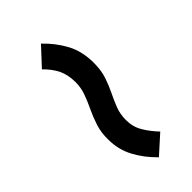

<svg xmlns="http://www.w3.org/2000/svg" viewBox="25 -673 701 701"><g transform="rotate(45 375.0 -322.5)"><path d="M520 -242Q484 -241 453 -251Q422 -261 395 -274Q368 -287 341.5 -296.5Q315 -306 287 -306Q249 -306 221 -292.5Q193 -279 167 -252L98 -316Q134 -354 179 -378.5Q224 -403 284 -403Q323 -403 352.5 -393Q382 -383 407.5 -370.5Q433 -358 458.5 -348Q484 -338 516 -338Q550 -338 578.5 -355Q607 -372 633 -397L696 -327Q658 -288 614.5 -265Q571 -242 520 -242Z"/></g></svg>

Font: Inconsolata ExtraExpanded
Style: Bold
Weight: 700
Width: 8
Monospace: yes
Designer: Raph Levien, Cyreal, Brenton Simpson
Foundry: Raph Levien, Cyreal, Google
Version: Version 3.100; ttfautohint (v1.8.4.7-5d5b)